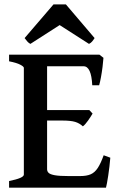

<svg xmlns="http://www.w3.org/2000/svg" viewBox="-20 -868 556 888"><path d="M22 0V-30.8Q90.3 -44.4 90.3 -60.5V-554.2Q90.3 -560.1 73.7 -568.8Q57.1 -577.6 22 -584.5V-615.2H439.9L458.5 -600.6Q457.5 -584 454.3 -558.8Q451.2 -533.7 446.8 -510Q442.4 -486.3 438.5 -473.6H406.7Q402.3 -561.5 366.7 -561.5H197.8V-358.9H393.1L408.2 -342.8Q400.4 -329.1 387.2 -310.3Q374 -291.5 363.3 -283.7Q348.1 -297.9 327.9 -304.2Q307.6 -310.5 266.6 -310.5H197.8V-85Q197.8 -75.7 204.8 -68.6Q211.9 -61.5 233.2 -57.6Q254.4 -53.7 297.4 -53.7H350.6Q380.9 -53.7 399.7 -62Q418.5 -70.3 432.1 -91.1Q445.8 -111.8 459.5 -149.9L490.2 -138.7Q486.8 -96.7 480.5 -55.4Q474.1 -14.2 470.2 0ZM120.6 -665Q112.8 -668.9 106.7 -675.8Q100.6 -682.6 93.8 -691.9L227.5 -847.7H284.7L417.5 -691.9Q411.6 -682.6 405.8 -675.8Q399.9 -668.9 391.6 -665L255.9 -752Z"/></svg>

Font: David Libre Medium
Style: Regular
Weight: 500
Designer: Ismar David, J. Victor Gaultney, Annie Olsen and Meir Sadan
Foundry: Monotype Imaging Inc. & SIL International
Version: Version 1.100; ttfautohint (v1.8.4.7-5d5b)